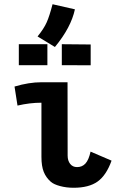

<svg xmlns="http://www.w3.org/2000/svg" viewBox="-20 -887 558 916"><path d="M159.2 -713.1Q189.5 -750.4 202.8 -780.5Q216.2 -810.6 230.7 -866.8L337.4 -842.5Q318.9 -755.8 242 -662.8ZM274.9 -676.1 412.6 -674.8V-575.6L274.9 -576ZM69.8 -676.1H206.1V-576H69.8ZM177.7 -494.6H302.2Q302.2 -494.6 302.7 -144.5Q302.7 -120.6 314.7 -105.2Q326.7 -89.8 347.7 -89.8Q372.1 -89.8 387.7 -106.9Q403.3 -124 412.1 -163.6L512.2 -120.6Q487.3 -50.8 445.8 -21Q404.3 8.8 331.1 8.8Q296.4 8.8 266.6 0.7Q236.8 -7.3 222.7 -19.5Q199.7 -39.6 188.7 -66.9Q177.7 -94.2 177.7 -138.7V-397Q122.6 -397 63.5 -383.3L49.3 -474.1Q118.2 -494.6 177.7 -494.6Z"/></svg>

Font: Fantasque Sans Mono
Style: Bold
Weight: 700
Monospace: yes
Designer: Jany Belluz
Version: Version 1.8.0 ; ttfautohint (v1.8.2)